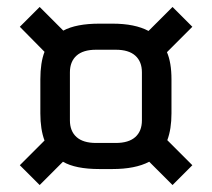

<svg xmlns="http://www.w3.org/2000/svg" viewBox="-20 -578 610 552"><path d="M96 -252V-350Q96 -398 108 -429L37 -501L94 -558L162 -490Q199 -510 266 -510H303Q368 -510 407 -489L476 -558L533 -501L460 -428Q473 -398 473 -350V-252Q473 -207 461 -175L533 -103L476 -46L409 -113Q369 -92 303 -92H266Q197 -92 161 -113L94 -46L37 -103L108 -174Q96 -206 96 -252ZM313 -435H256Q219 -435 200 -418Q181 -401 181 -370V-232Q181 -201 200 -184Q219 -167 256 -167H313Q350 -167 369 -184Q388 -201 388 -232V-370Q388 -401 369 -418Q350 -435 313 -435Z"/></svg>

Font: Share Tech
Style: Regular
Weight: 400
Designer: Ralph du Carrois
Foundry: Carrois Type Design
Version: Version 1.100